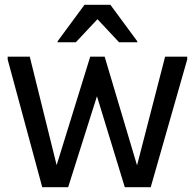

<svg xmlns="http://www.w3.org/2000/svg" viewBox="-20 -780 812 800"><path d="M386 -700 476 -604H552V-608L440 -760H332L220 -608V-604H296ZM668 -544 551 -91 416 -544H356L216 -92L104 -544H12V-532L156 0H264L384 -379L500 0H608L760 -532V-544Z"/></svg>

Font: Kufam Arabic Latin Roman Normal
Style: Regular
Weight: 400
Designer: Wael Morcos & Artur Schmal
Version: Version 1.200;PS 001.200;hotconv 1.0.88;makeotf.lib2.5.64775